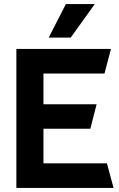

<svg xmlns="http://www.w3.org/2000/svg" viewBox="-20 -930 589 950"><path d="M330 -744H221L306 -910H449ZM61 0V-688H529L497 -566H195V-414H458L427 -293H195V-122H509L542 0Z"/></svg>

Font: Techna Sans
Style: Regular
Weight: 400
Designer: Carl Enlund
Version: Version 1.003